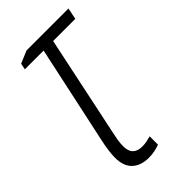

<svg xmlns="http://www.w3.org/2000/svg" viewBox="-178 -579 640 640"><g transform="rotate(-45 141.5 -259.0)"><path d="M120.6 11.7Q84 11.7 62.5 -8.3Q41 -28.3 41 -68.4Q41 -82 43.5 -101.1Q45.9 -120.1 51.8 -146.5L125.5 -489.3H37.1L41.5 -511.2L85.4 -529.8H283.2L274.9 -489.3H170.4L96.7 -139.2Q92.3 -119.1 89.8 -104.7Q87.4 -90.3 87.4 -75.7Q87.4 -30.3 132.3 -30.3Q144 -30.3 154.1 -32.5Q164.1 -34.7 173.3 -37.1V2Q162.6 6.3 149.2 9Q135.7 11.7 120.6 11.7Z"/></g></svg>

Font: Open Sans Condensed Light
Style: Italic
Weight: 300
Width: 3
Italic angle: -12°
Designer: Monotype Design Team
Foundry: Monotype Imaging Inc.
Version: Version 3.000; ttfautohint (v1.8.4)